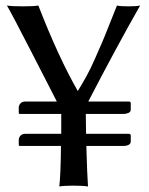

<svg xmlns="http://www.w3.org/2000/svg" viewBox="-20 -673 540 696"><path d="M53 -260Q49 -260 48.5 -261Q48 -262 48 -267V-283Q48 -291 54 -298Q60 -305 73 -305H186Q168 -340 96.5 -479.5Q25 -619 5 -653Q22 -650 63 -650Q102 -650 119 -653Q192 -465 262 -343Q278 -369 293 -396Q308 -423 323.5 -458.5Q339 -494 348.5 -515.5Q358 -537 377 -585.5Q396 -634 404 -653Q416 -650 446 -650Q476 -650 488 -653Q402 -502 300 -305H446Q454 -305 454 -299V-275Q454 -271 451.5 -268Q449 -265 445 -263.5Q441 -262 437 -261Q433 -260 428 -260H291Q292 -208 292 -188H446Q454 -188 454 -182V-159Q454 -154 450 -150.5Q446 -147 440 -145.5Q434 -144 428 -144H293Q296 -37 299 3Q283 0 246 0Q211 0 195 3Q200 -39 201 -144H53Q49 -144 48.5 -145Q48 -146 48 -151V-166Q48 -174 54 -181Q60 -188 73 -188H202Q202 -212 202 -260Z"/></svg>

Font: Libertinus Sans
Style: Regular
Weight: 400
Designer: Philipp H. Poll
Foundry: Khaled Hosny
Version: Version 6.1